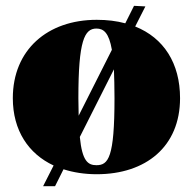

<svg xmlns="http://www.w3.org/2000/svg" viewBox="-20 -583 663 659"><path d="M440 -563 410 -503C380 -511 348 -515 312 -515C143 -515 24 -412 24 -246C24 -135 78 -55 164 -15L128 56H169L198 -2C232 9 271 15 312 15C481 15 598 -80 598 -246C598 -366 542 -453 444 -492L479 -561ZM311 -16C282 -16 262 -30 254 -113L371 -345C372 -318 373 -285 373 -246C373 -42 352 -16 311 -16ZM249 -246C249 -444 270 -485 311 -485C336 -485 354 -470 364 -412L250 -186Z"/></svg>

Font: Sprat Condensed Black
Style: Regular
Weight: 900
Designer: Ethan Nakache
Foundry: Collletttivo
Version: Version 2.000;Glyphs 3.2 (3217)